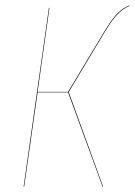

<svg xmlns="http://www.w3.org/2000/svg" viewBox="-20 -710 512 730"><path d="M471.2 -689.9 472.2 -688Q458.5 -681.2 451.4 -676.5Q444.3 -671.9 432.1 -660.9Q419.9 -649.9 406.2 -631.1Q392.6 -612.3 375 -583L241.2 -359.9L372.1 0H370.1L238.8 -358.9H123L71.8 0H69.8L166 -680.2H168L123 -360.8H238.8L373 -584Q390.6 -613.3 404.3 -632.3Q418 -651.4 430.4 -662.6Q442.9 -673.8 450.2 -678.5Q457.5 -683.1 471.2 -689.9Z"/></svg>

Font: Fira Sans Compressed Two
Style: Italic
Weight: 100
Width: 3
Italic angle: -8°
Designer: Carrois Corporate & Edenspiekermann AG
Foundry: Carrois Corporate GbR & Edenspiekermann AG
Version: Version 4.203;PS 004.203;hotconv 1.0.88;makeotf.lib2.5.64775